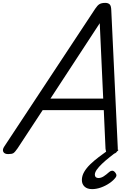

<svg xmlns="http://www.w3.org/2000/svg" viewBox="-71 -1055 937 1332"><path d="M-14 14Q-40 14 -48 -1.5Q-56 -17 -41 -39L590 -995Q605 -1018 619.5 -1026.5Q634 -1035 659 -1035Q678 -1035 689 -1025.5Q700 -1016 701 -984L746 -31Q748 -11 736.5 1.5Q725 14 699 14Q677 14 670 5.5Q663 -3 661 -23L649 -291H225L51 -26Q33 0 22.5 7Q12 14 -14 14ZM279 -371H645L621 -894ZM568 257Q534 257 515.5 239.5Q497 222 497 194Q497 165 513 137.5Q529 110 555.5 84.5Q582 59 615 34Q648 9 683 -16L749 -17V-11Q718 13 689 36Q660 59 637 81Q614 103 600.5 122Q587 141 587 157Q587 168 593.5 174Q600 180 612 180Q630 180 648 168.5Q666 157 687 138Q695 131 705 129.5Q715 128 725 138Q732 145 735.5 154.5Q739 164 732 175Q717 196 689.5 215Q662 234 630 245.5Q598 257 568 257Z"/></svg>

Font: Playwrite CO
Style: Regular
Weight: 400
Designer: Veronika Burian, José Scaglione
Foundry: TypeTogether
Version: Version 1.000